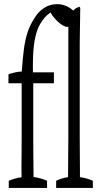

<svg xmlns="http://www.w3.org/2000/svg" viewBox="-20 -920 490 930"><path d="M252 -44.4Q280.8 -58.1 309.6 -62Q311 -238.3 311 -256.3Q311 -527.3 311 -789.1Q309.1 -793.9 306.6 -789.1Q291.5 -790.5 273.4 -804.2Q252.4 -819.8 231.9 -847.2Q229 -856 226.1 -855.5Q224.6 -862.3 223.6 -858.9Q212.9 -851.1 207 -845.7Q190.4 -830.1 174.8 -804.2Q144.5 -753.4 140.1 -647.5Q139.2 -624 139.2 -598.1Q139.2 -584.5 139.6 -569.8Q139.6 -569.8 241.2 -569.8Q241.2 -548.3 241.2 -516.6Q241.2 -516.6 141.1 -516.6Q141.1 -391.6 141.1 -256.3Q141.1 -214.8 141.4 -181.9Q141.6 -148.9 142.6 -62.5Q175.3 -58.6 208 -44.4Q208 -31.7 208 -9.8Q208 -9.8 22.5 -9.8Q22.5 -32.2 22.5 -44.4Q53.2 -57.6 84.5 -61.5Q84.5 -61.5 84.5 -65.4Q84.5 -65.4 84.5 -71.8Q84.5 -80.1 84 -88.9Q84 -107.4 84 -116.7Q84 -145 84.5 -172.9Q85 -200.7 85 -256.3Q85 -391.1 85 -516.6Q85 -516.6 21 -516.6Q21 -543 21 -560.1Q53.2 -571.8 85.4 -573.7Q89.8 -636.2 95.7 -681.4Q101.6 -726.6 113 -761.7Q124.5 -796.9 145 -829.1Q161.1 -856 180.2 -871.6Q199.2 -887.2 218.5 -893.6Q237.8 -899.9 256.8 -899.9Q288.1 -899.9 314.9 -883.8Q324.2 -878.4 331.1 -871.1Q332.5 -874.5 333.5 -868.2Q348.1 -882.3 363.3 -886.7Q366.2 -888.7 368.7 -881.3Q367.7 -801.3 366.2 -711.4Q366.2 -488.8 366.2 -256.3Q366.2 -214.8 366.7 -172.9Q367.2 -130.9 367.2 -104Q367.2 -77.1 367.2 -62Q398.4 -58.1 429.7 -44.4Q429.7 -31.7 429.7 -9.8Q429.7 -9.8 252 -9.8Q252 -31.7 252 -44.4Z"/></svg>

Font: Scarab Serif
Style: Light
Weight: 300
Designer: John Roberts
Foundry: Scarab
Version: 1.0